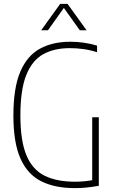

<svg xmlns="http://www.w3.org/2000/svg" viewBox="-20 -964 593 989"><path d="M366 5Q262.5 5 192 -30.5Q121.5 -66 85.2 -147.8Q49 -229.5 49 -369Q49 -511.5 84.5 -594.5Q120 -677.5 185.8 -713.2Q251.5 -749 342 -749Q376 -749 412 -744Q448 -739 480 -729V-695Q442.5 -707 408 -711.5Q373.5 -716 339 -716Q259.5 -716 202.8 -684.8Q146 -653.5 115.5 -578Q85 -502.5 85 -369Q85 -239 116 -164.5Q147 -90 209.5 -59Q272 -28 366 -28Q392.5 -28 417.2 -30.5Q442 -33 466 -38L455 -20V-360H489V-7Q452.5 -0.5 424 2.2Q395.5 5 366 5ZM192 -808 290 -944H328L426 -808H391L305 -929H313L227 -808Z"/></svg>

Font: Encode Sans Condensed Thin
Style: Regular
Weight: 100
Width: 3
Designer: Multiple Designers
Foundry: Impallari Type
Version: Version 3.002